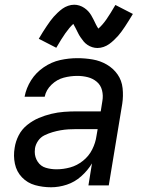

<svg xmlns="http://www.w3.org/2000/svg" viewBox="-20 -784 616 812"><path d="M196 8Q229 8 262.5 -3Q296 -14 323.5 -38.5Q351 -63 369 -93L354 0H440L497 -345Q502 -378 498.5 -411Q495 -444 477 -469.5Q459 -495 431.5 -511Q404 -527 372 -532.5Q340 -538 307 -538Q271 -538 234.5 -530Q198 -522 165 -499.5Q132 -477 111.5 -444.5Q91 -412 84 -375H169Q175 -404 198 -426Q221 -448 249.5 -455.5Q278 -463 307 -463Q330 -463 351.5 -457.5Q373 -452 389.5 -438Q406 -424 411.5 -402Q417 -380 413 -357L406 -313H304Q278 -313 251 -311Q224 -309 197 -302.5Q170 -296 144 -285Q118 -274 95 -255.5Q72 -237 59 -211.5Q46 -186 42 -159Q36 -125 43 -91.5Q50 -58 73 -34Q96 -10 128.5 -1Q161 8 196 8Q196 8 196 8Q196 8 196 8Q196 8 196 8Q196 8 196 8ZM219 -68Q195 -68 173.5 -74.5Q152 -81 139.5 -100Q127 -119 127 -142Q127 -149 128 -157Q131 -174 141.5 -189Q152 -204 168.5 -212Q185 -220 202 -225Q219 -230 236 -233Q253 -236 270 -237Q287 -238 304 -238H393L388 -209Q384 -180 370 -152Q356 -124 331 -104Q306 -84 277 -76Q248 -68 219 -68ZM392 -581Q405 -581 418 -585.5Q431 -590 441.5 -597.5Q452 -605 462.5 -615Q473 -625 479.5 -632.5Q486 -640 493.5 -650Q501 -660 508.5 -671.5Q516 -683 524.5 -696.5Q533 -710 542 -725L468 -763Q446 -725 430 -702Q414 -679 396 -663Q391 -670 385.5 -681Q380 -692 376 -700.5Q372 -709 366 -719Q360 -729 353 -736.5Q346 -744 336.5 -750.5Q327 -757 316 -760.5Q305 -764 294 -764Q281 -764 268 -759.5Q255 -755 244.5 -747.5Q234 -740 223.5 -730Q213 -720 206.5 -712.5Q200 -705 192.5 -695Q185 -685 177.5 -673.5Q170 -662 161.5 -649Q153 -636 144 -620L218 -582Q240 -620 256.5 -643.5Q273 -667 290 -683Q294 -676 300 -664.5Q306 -653 310 -644.5Q314 -636 320.5 -626.5Q327 -617 333.5 -609Q340 -601 349.5 -594.5Q359 -588 370 -584.5Q381 -581 392 -581Z"/></svg>

Font: Iosevka Sparkle Oblique
Style: Regular
Weight: 400
Italic angle: -9°
Designer: Belleve Invis
Foundry: Belleve Invis
Version: Version 4.5.0; ttfautohint (v1.8.3)